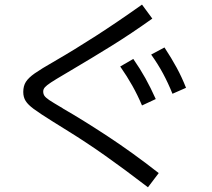

<svg xmlns="http://www.w3.org/2000/svg" viewBox="-20 -754 904 818"><path d="M270.5 -195.3 206.1 -235.4Q148.4 -271.5 124 -289.6Q99.6 -307.6 89.4 -323.7Q79.1 -339.8 79.1 -362.3Q79.1 -387.7 90.3 -405.3Q101.6 -422.9 127.9 -441.4Q154.3 -460 213.9 -494.1Q296.9 -542 388.7 -601.1Q480.5 -660.2 585 -734.4L628.9 -674.8Q540 -611.3 455.1 -558.6Q370.1 -505.9 282.2 -454.1L255.9 -438.5Q215.8 -415 197.3 -402.8Q178.7 -390.6 171.4 -382.3Q164.1 -374 164.1 -364.3Q164.1 -353.5 169.4 -345.7Q174.8 -337.9 189.9 -327.6Q205.1 -317.4 245.1 -293.9Q249 -292 251 -290Q331.1 -244.1 437.5 -174.3Q543.9 -104.5 656.2 -16.6L610.4 43.9Q505.9 -36.1 426.8 -91.8Q347.7 -147.5 270.5 -195.3ZM492.2 -470.7 547.9 -502.9Q577.1 -460.9 599.6 -420.4Q622.1 -379.9 643.6 -332L585 -304.7Q566.4 -348.6 543.9 -388.7Q521.5 -428.7 492.2 -470.7ZM624 -521.5 680.7 -551.8Q710.9 -505.9 732.9 -465.3Q754.9 -424.8 772.5 -379.9L714.8 -354.5Q696.3 -400.4 674.8 -440.4Q653.3 -480.5 624 -521.5Z"/></svg>

Font: Pretendard GOV Variable
Style: Regular
Weight: 400
Designer: Base glyphs from Inter by Rasmus Andersson; Hangul glyphs from Noto Sans CJK(Source Han Sans) by Jang Soo-young and Kang
Foundry: Kil Hyung-jin
Version: Version 1.307;Glyphs 3.2 (3192)